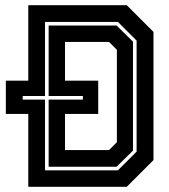

<svg xmlns="http://www.w3.org/2000/svg" viewBox="-20 -720 652 740"><path d="M89 0V-281H2.5V-409H89V-700H468.5L571.5 -597V-103L468.5 0ZM153.5 -63.5H434.5L506.5 -135.5V-563.5L434.5 -635.5H153.5V-350H67.5V-336H153.5ZM167.5 -77.5V-336H299.5V-350H167.5V-621.5H429.5L492.5 -559.5V-139.5L429.5 -77.5ZM230.5 -141.5H400L430.5 -172V-528L400 -558.5H230.5V-409H358.5V-281H230.5Z"/></svg>

Font: Tourney Thin
Style: Regular
Weight: 100
Designer: Tyler Finck
Foundry: Etcetera Type Co
Version: Version 1.015